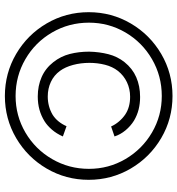

<svg xmlns="http://www.w3.org/2000/svg" viewBox="10 -733 728 788"><g transform="rotate(90 374.0 -339.0)"><path d="M374 5Q280.5 5 201.5 -41.2Q122.5 -87.5 76.2 -166.5Q30 -245.5 30 -339Q30 -432.5 76.2 -511.5Q122.5 -590.5 201.5 -636.8Q280.5 -683 374 -683Q467.5 -683 546.5 -636.8Q625.5 -590.5 671.8 -511.5Q718 -432.5 718 -339Q718 -245.5 671.8 -166.5Q625.5 -87.5 546.5 -41.2Q467.5 5 374 5ZM376 -130Q332.5 -130 296.5 -145.8Q260.5 -161.5 235 -194Q211 -224.5 201.5 -261.5Q192 -298.5 192 -341Q193 -383.5 202.5 -420.2Q212 -457 235 -486Q261 -518.5 297 -534.2Q333 -550 378 -550Q405 -550 429 -544Q453 -538 475 -525Q497.5 -511 514.8 -490.2Q532 -469.5 540 -445L499 -431Q491.5 -448 478.5 -463.2Q465.5 -478.5 450 -489Q420 -509 377 -509Q345 -509 317.5 -496Q290 -483 271 -459Q253.5 -436.5 245.8 -406Q238 -375.5 238 -342Q238 -306.5 246.5 -274.8Q255 -243 271 -221Q289 -196.5 316.2 -183.8Q343.5 -171 376 -171Q417 -171 451 -191Q466 -200.5 477.8 -214.8Q489.5 -229 498 -248L540 -233Q528.5 -207 512 -188Q495.5 -169 478 -158Q455.5 -144 430.5 -137Q405.5 -130 376 -130ZM374 -39Q455 -39 523.8 -79.2Q592.5 -119.5 632.8 -188.8Q673 -258 673 -340Q673 -421 632.8 -489.8Q592.5 -558.5 523.8 -598.8Q455 -639 374 -639Q292 -639 222.8 -598.8Q153.5 -558.5 113.2 -489.8Q73 -421 73 -340Q73 -258 113.2 -188.8Q153.5 -119.5 222.8 -79.2Q292 -39 374 -39Z"/></g></svg>

Font: Hauora
Style: Regular
Weight: 400
Designer: Wayne Shih
Foundry: WCYS
Version: Version 1.001